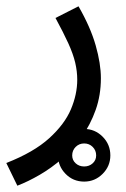

<svg xmlns="http://www.w3.org/2000/svg" viewBox="-46 -359 399 609"><path d="M9 230 -26 158Q61 124 110 79.5Q159 35 179 -12.5Q199 -60 199 -106Q199 -133 192.5 -160.5Q186 -188 170.5 -222Q155 -256 130 -302L203 -339Q241 -273 257.5 -215Q274 -157 274 -111Q274 -57 257.5 -10.5Q241 36 213.5 75Q186 114 151.5 144Q117 174 80 195.5Q43 217 9 230ZM221 217Q186 217 162 192.5Q138 168 138 134Q138 99 162 74.5Q186 50 221 50Q255 50 279.5 74.5Q304 99 304 134Q304 168 279.5 192.5Q255 217 221 217ZM221 169Q237 169 248 159Q259 149 259 134Q259 118 248 107Q237 96 221 96Q205 96 194 107Q183 118 183 134Q183 149 194 159Q205 169 221 169Z"/></svg>

Font: Noto Sans Arabic SemiCondensed
Style: Regular
Weight: 400
Width: 4
Designer: Monotype Design Team, Nadine Chahine, Nizar Qandah and Khaled Hosny
Foundry: Monotype Imaging Inc.
Version: Version 2.012